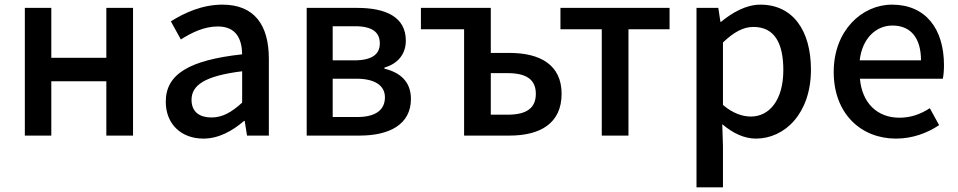

<svg xmlns="http://www.w3.org/2000/svg" viewBox="-20 -584 4128 827"><path d="M87 0H201V-234H438V0H553V-550H438V-335H201V-550H87Z M856 13C922 13 981 -20 1031 -63H1034L1044 0H1138V-331C1138 -477 1075 -564 938 -564C850 -564 773 -528 716 -492L759 -414C806 -444 860 -470 918 -470C999 -470 1022 -414 1023 -350C794 -325 694 -264 694 -146C694 -49 761 13 856 13ZM891 -78C842 -78 805 -100 805 -154C805 -216 860 -257 1023 -277V-142C978 -101 939 -78 891 -78Z M1301 0H1529C1656 0 1750 -47 1750 -158C1750 -235 1700 -273 1636 -288V-293C1695 -310 1728 -352 1728 -409C1728 -512 1640 -550 1519 -550H1301ZM1413 -324V-471H1509C1585 -471 1616 -444 1616 -397C1616 -352 1585 -324 1505 -324ZM1413 -80V-245H1515C1597 -245 1638 -214 1638 -165C1638 -112 1600 -80 1519 -80Z M1979 0H2175C2306 0 2399 -52 2399 -180C2399 -305 2306 -356 2175 -356H2094V-550H1793V-458H1979ZM2094 -90V-269H2166C2248 -269 2288 -241 2288 -180C2288 -118 2248 -90 2166 -90Z M2572 0H2687V-458H2864V-550H2394V-458H2572Z M2980 223H3094V45L3091 -49C3138 -9 3187 13 3236 13C3360 13 3473 -95 3473 -284C3473 -453 3395 -564 3255 -564C3194 -564 3134 -530 3086 -490H3083L3074 -550H2980ZM3214 -82C3180 -82 3137 -95 3094 -132V-401C3141 -446 3182 -468 3225 -468C3317 -468 3354 -397 3354 -282C3354 -153 3294 -82 3214 -82Z M3839 13C3911 13 3974 -11 4025 -45L3985 -118C3945 -92 3903 -77 3854 -77C3759 -77 3693 -140 3684 -245H4041C4044 -258 4046 -281 4046 -303C4046 -459 3968 -564 3822 -564C3693 -564 3571 -453 3571 -274C3571 -93 3690 13 3839 13ZM3683 -324C3694 -421 3755 -474 3824 -474C3904 -474 3947 -419 3947 -324Z"/></svg>

Font: Genne Gothic Medium
Style: Regular
Weight: 500
Designer: Ryoko NISHIZUKA (kana & ideographs); Paul D. Hunt (Latin, Greek & Cyrillic); Wenlong ZHANG (bopomofo); Sandoll Communica
Foundry: Adobe Systems Incorporated
Version: Version 1.004;PS 1.004;hotconv 16.6.51;makeotf.lib2.5.65220